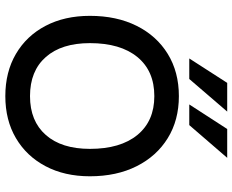

<svg xmlns="http://www.w3.org/2000/svg" viewBox="-98 -788 894 739"><g transform="rotate(90 349.5 -419.0)"><path d="M588 -846 462 -700H382.5L477 -846ZM410 -846 284.5 -700H205.5L299.5 -846ZM41.5 -317.5Q41.5 -420.5 80 -497.5Q118.5 -574.5 188 -617.2Q257.5 -660 350.5 -660Q443 -660 512.2 -617.2Q581.5 -574.5 620.2 -497.5Q659 -420.5 659 -317.5Q659 -220 620.2 -146.8Q581.5 -73.5 512.2 -32.8Q443 8 350.5 8Q257.5 8 188 -32.8Q118.5 -73.5 80 -146.8Q41.5 -220 41.5 -317.5ZM553.5 -317.5Q553.5 -435 500 -500.2Q446.5 -565.5 350.5 -565.5Q253.5 -565.5 200 -500.2Q146.5 -435 146.5 -317.5Q146.5 -208.5 200 -147.8Q253.5 -87 350.5 -87Q446.5 -87 500 -147.8Q553.5 -208.5 553.5 -317.5Z"/></g></svg>

Font: Overused Grotesk Medium
Style: Regular
Weight: 525
Version: Version 0.004